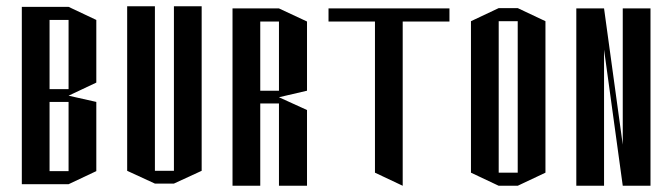

<svg xmlns="http://www.w3.org/2000/svg" viewBox="-20 -554 2157 616"><path d="M289 -490V-289L200 -247L289 -227V-5L200 37H50V-532H200ZM200 -5V-227H139V-5ZM200 -268V-490H139V-268Z M538 -534H627V-6L538 35H477L388 -6V-534H477V-6H538Z M965 -485V-263L875 -242L965 -201V42H875V-222H815V42H726V-527H815H875ZM875 -263V-485H815V-263Z M1272 -527H1422V-485H1272V42L1183 0V-485H1034V-527H1183Z M1641 -528 1730 -486V0L1641 42H1580L1491 0V-486L1580 -528ZM1641 0V-486H1580V0Z M1829 42V-527H1918L1978 -90V-527H2067V42H1978L1918 -395V42Z"/></svg>

Font: Frankia
Style: Regular
Weight: 400
Version: Version 001.000